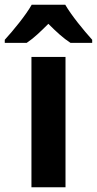

<svg xmlns="http://www.w3.org/2000/svg" viewBox="-64 -786 407 806"><path d="M210 -766H69C45 -723 -9 -657 -44 -619V-606H48C78 -626 106 -653 139 -686C172 -653 201 -626 232 -606H323V-619C287 -659 236 -721 210 -766ZM211 0V-547H68V0Z"/></svg>

Font: Noto Sans Khmer SemiCondensed
Style: Bold
Weight: 700
Width: 4
Designer: Danh Hong and the Monotype Design Team
Foundry: Monotype Imaging Inc.
Version: Version 2.004